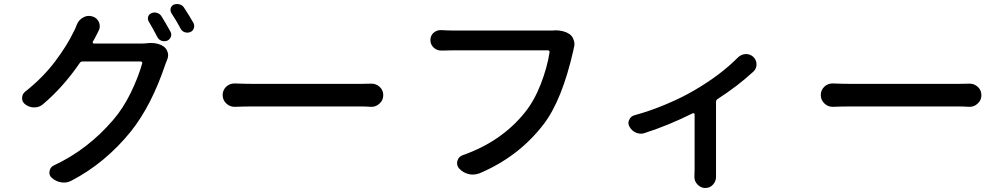

<svg xmlns="http://www.w3.org/2000/svg" viewBox="-20 -861 5040 963"><path d="M445.3 -651.4Q444.3 -648.4 445.8 -645.5Q447.3 -642.6 451.2 -642.6H689.5Q705.1 -642.6 719.7 -644.5Q728.5 -645.5 736.3 -645.5Q775.4 -645.5 800.8 -627.9Q816.4 -616.2 821.3 -597.7Q823.2 -590.8 823.2 -583Q823.2 -572.3 818.4 -561.5Q813.5 -548.8 809.6 -539.1Q740.2 -332 636.7 -202.1Q508.8 -43.9 338.9 44.9Q320.3 54.7 300.8 54.7Q293.9 54.7 288.1 53.7Q260.7 49.8 240.2 31.2Q227.5 20.5 227.5 4.9Q227.5 1 228.5 -2Q231.4 -22.5 250 -31.2Q419.9 -110.4 547.9 -259.8Q597.7 -317.4 635.7 -395.5Q673.8 -473.6 693.4 -543.9Q694.3 -546.9 691.9 -549.8Q689.5 -552.7 686.5 -552.7H394.5Q384.8 -552.7 379.9 -544.9Q295.9 -422.9 195.3 -337.9Q176.8 -322.3 152.3 -322.3Q151.4 -322.3 151.4 -322.3Q127 -322.3 107.4 -336.9Q90.8 -348.6 90.8 -368.7Q90.8 -388.7 106.4 -401.4Q194.3 -470.7 255.9 -552.2Q317.4 -633.8 351.6 -706.1Q358.4 -717.8 365.2 -737.3Q375 -761.7 397.5 -773.4Q411.1 -781.2 425.8 -781.2Q434.6 -781.2 444.3 -778.3Q466.8 -771.5 476.6 -749Q480.5 -739.3 480.5 -729.5Q480.5 -716.8 473.6 -705.1Q472.7 -702.1 467.8 -692.9Q462.9 -683.6 460.9 -679.7Q458 -672.9 445.3 -651.4ZM726.6 -752Q721.7 -759.8 721.7 -767.6Q721.7 -771.5 722.7 -776.4Q726.6 -789.1 739.3 -794.9Q752.9 -800.8 767.6 -796.4Q782.2 -792 790 -779.3Q812.5 -743.2 835 -702.1Q841.8 -689.5 836.9 -676.3Q832 -663.1 819.3 -657.2Q811.5 -654.3 803.7 -654.3Q797.9 -654.3 791 -656.2Q776.4 -661.1 769.5 -674.8Q746.1 -719.7 726.6 -752ZM839.8 -794.9Q835 -802.7 835 -811.5Q835 -815.4 835.9 -819.3Q839.8 -832 851.6 -837.9Q860.4 -840.8 868.2 -840.8Q875 -840.8 880.9 -838.9Q895.5 -835 903.3 -822.3Q927.7 -785.2 950.2 -746.1Q954.1 -738.3 954.1 -730.5Q954.1 -725.6 952.1 -719.7Q948.2 -706.1 934.6 -700.2Q926.8 -697.3 919.9 -697.3Q913.1 -697.3 907.2 -699.2Q892.6 -704.1 885.7 -717.8Q863.3 -759.8 839.8 -794.9Z M1159.2 -325.2Q1157.2 -325.2 1156.2 -325.2Q1132.8 -325.2 1115.2 -341.8Q1096.7 -359.4 1096.7 -384.3Q1096.7 -409.2 1115.2 -426.8Q1132.8 -442.4 1155.3 -442.4Q1157.2 -442.4 1159.2 -442.4Q1209 -440.4 1246.1 -440.4H1790Q1814.5 -440.4 1839.8 -441.4Q1841.8 -441.4 1843.8 -441.4Q1866.2 -441.4 1883.8 -425.8Q1902.3 -409.2 1902.3 -383.8Q1902.3 -358.4 1883.8 -341.8Q1866.2 -325.2 1843.8 -325.2Q1841.8 -325.2 1839.8 -325.2Q1812.5 -327.1 1790 -327.1H1246.1Q1202.1 -327.1 1159.2 -325.2Z M2753.9 -708Q2758.8 -709 2764.6 -709Q2807.6 -709 2835.9 -690.4Q2851.6 -679.7 2857.4 -660.2Q2861.3 -650.4 2861.3 -639.6Q2861.3 -630.9 2858.4 -622.1Q2858.4 -619.1 2856.9 -613.8Q2855.5 -608.4 2855.5 -607.4Q2798.8 -358.4 2707 -238.3Q2581.1 -74.2 2383.8 8.8Q2367.2 14.6 2350.6 14.6Q2339.8 14.6 2329.1 11.7Q2301.8 4.9 2282.2 -16.6Q2272.5 -28.3 2272.5 -43Q2272.5 -48.8 2274.4 -54.7Q2280.3 -76.2 2301.8 -83Q2496.1 -151.4 2613.3 -297.9Q2660.2 -356.4 2692.4 -439.5Q2724.6 -522.5 2736.3 -598.6Q2737.3 -602.5 2734.9 -605.5Q2732.4 -608.4 2728.5 -608.4H2247.1Q2221.7 -608.4 2195.3 -607.4Q2193.4 -607.4 2192.4 -607.4Q2170.9 -607.4 2155.3 -622.1Q2138.7 -637.7 2138.7 -660.2Q2138.7 -682.6 2155.3 -697.3Q2170.9 -710 2190.4 -710Q2192.4 -710 2194.3 -710Q2224.6 -708 2247.1 -708H2734.4Q2744.1 -708 2753.9 -708Z M3681.6 -573.2Q3698.2 -588.9 3719.7 -589.8Q3720.7 -589.8 3722.7 -589.8Q3742.2 -589.8 3757.8 -576.2Q3774.4 -560.5 3774.4 -538.1Q3774.4 -516.6 3758.8 -502Q3680.7 -429.7 3579.1 -364.3Q3571.3 -359.4 3571.3 -349.6V-13.7V26.4Q3571.3 47.9 3556.6 64.5Q3541 82 3517.6 82Q3495.1 82 3478.5 64.5Q3462.9 48.8 3462.9 26.4L3463.9 -13.7V-287.1Q3463.9 -291 3460.9 -292.5Q3458 -293.9 3455.1 -293Q3331.1 -231.4 3214.8 -194.3Q3205.1 -190.4 3195.3 -190.4Q3182.6 -190.4 3170.9 -195.3Q3149.4 -204.1 3137.7 -224.6Q3131.8 -234.4 3131.8 -244.1Q3131.8 -252 3135.7 -259.8Q3143.6 -278.3 3163.1 -283.2Q3242.2 -304.7 3322.8 -338.9Q3403.3 -373 3460.9 -407.2Q3592.8 -483.4 3681.6 -573.2Z M4159.2 -325.2Q4157.2 -325.2 4156.2 -325.2Q4132.8 -325.2 4115.2 -341.8Q4096.7 -359.4 4096.7 -384.3Q4096.7 -409.2 4115.2 -426.8Q4132.8 -442.4 4155.3 -442.4Q4157.2 -442.4 4159.2 -442.4Q4209 -440.4 4246.1 -440.4H4790Q4814.5 -440.4 4839.8 -441.4Q4841.8 -441.4 4843.8 -441.4Q4866.2 -441.4 4883.8 -425.8Q4902.3 -409.2 4902.3 -383.8Q4902.3 -358.4 4883.8 -341.8Q4866.2 -325.2 4843.8 -325.2Q4841.8 -325.2 4839.8 -325.2Q4812.5 -327.1 4790 -327.1H4246.1Q4202.1 -327.1 4159.2 -325.2Z"/></svg>

Font: Gen Jyuu GothicX Medium
Style: Regular
Weight: 500
Designer: Ryoko NISHIZUKA (kana &amp; ideographs); Paul D. Hunt (Latin, Greek &amp; Cyrillic); Wenlong ZHANG (bopomofo); Sandoll C
Version: Version 1.058.20140828